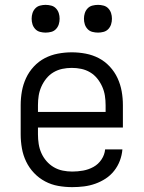

<svg xmlns="http://www.w3.org/2000/svg" viewBox="-20 -757 590 789"><path d="M277 12Q248 12 219.5 7Q191 2 165.5 -11.5Q140 -25 120 -46Q100 -67 87.5 -93Q75 -119 70 -147.5Q65 -176 65 -205V-325Q65 -354 70 -382Q75 -410 87 -436Q99 -462 119 -483.5Q139 -505 164 -518Q189 -531 217.5 -536.5Q246 -542 275 -542Q304 -542 332.5 -536.5Q361 -531 386 -518Q411 -505 431 -483.5Q451 -462 463 -436Q475 -410 480 -382Q485 -354 485 -325V-233H136V-205Q136 -185 139 -165.5Q142 -146 150 -128Q158 -110 171 -95Q184 -80 201 -70Q218 -60 237.5 -56Q257 -52 277 -52Q299 -52 321.5 -56Q344 -60 364 -71Q384 -82 397 -101.5Q410 -121 412 -143H483Q481 -119 472.5 -96.5Q464 -74 449 -55Q434 -36 414 -23Q394 -10 371.5 -2Q349 6 325 9Q301 12 277 12ZM136 -297H414V-325Q414 -345 411 -364Q408 -383 400 -401Q392 -419 379.5 -434.5Q367 -450 350 -460Q333 -470 314 -474Q295 -478 275 -478Q255 -478 236 -474Q217 -470 200 -460Q183 -450 170.5 -434.5Q158 -419 150 -401Q142 -383 139 -364Q136 -345 136 -325ZM383 -623Q371 -623 359.5 -626Q348 -629 340 -637.5Q332 -646 328.5 -657Q325 -668 325 -680Q325 -692 328.5 -703Q332 -714 340 -722.5Q348 -731 359.5 -734Q371 -737 383 -737Q394 -737 405.5 -734Q417 -731 425 -722.5Q433 -714 436.5 -703Q440 -692 440 -680Q440 -668 436.5 -657Q433 -646 425 -637.5Q417 -629 405.5 -626Q394 -623 383 -623ZM167 -623Q156 -623 144.5 -626Q133 -629 125 -637.5Q117 -646 113.5 -657Q110 -668 110 -680Q110 -692 113.5 -703Q117 -714 125 -722.5Q133 -731 144.5 -734Q156 -737 167 -737Q179 -737 190.5 -734Q202 -731 210 -722.5Q218 -714 221.5 -703Q225 -692 225 -680Q225 -668 221.5 -657Q218 -646 210 -637.5Q202 -629 190.5 -626Q179 -623 167 -623Z"/></svg>

Font: Lode Term
Style: Regular
Weight: 400
Monospace: yes
Designer: Belleve Invis
Foundry: Belleve Invis
Version: Version 29.2.0